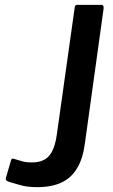

<svg xmlns="http://www.w3.org/2000/svg" viewBox="-20 -762 467 792"><path d="M330 -169Q322 -108 298 -68Q274 -28 233.5 -9Q193 10 133 10Q94 10 65 2Q36 -6 20 -11Q10 -14 6.5 -17.5Q3 -21 4 -27L25 -99Q26 -105 29.5 -107Q33 -109 40 -106Q53 -102 70.5 -97Q88 -92 112 -92Q158 -92 181.5 -118Q205 -144 214 -204L288 -730Q289 -738 291.5 -740Q294 -742 300 -742H398Q410 -742 407 -724L330 -169Z"/></svg>

Font: Libre Franklin Medium
Style: Italic
Weight: 500
Italic angle: -8°
Designer: Pablo Impallari, Rodrigo Fuenzalida, Nhung Nguyen
Foundry: Impallari Type
Version: Version 3.000